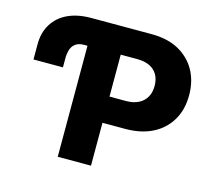

<svg xmlns="http://www.w3.org/2000/svg" viewBox="-104 -852 1082 978"><g transform="rotate(15 437.5 -363.5)"><path d="M186.5 -494.1V-446.8H31.2V-525.4Q30.8 -588.4 59.1 -633.8Q86.9 -679.2 138.2 -703.1Q189.5 -727.1 260.3 -727.1H578.6Q661.6 -727.1 720.7 -695.8Q779.8 -663.6 812 -607.4Q844.2 -550.3 844.2 -475.6Q844.2 -399.4 811.5 -344.2Q778.3 -287.6 717.8 -256.8Q657.2 -226.1 573.7 -226.1H454.1V0H278.8V-585.4H260.7Q231 -585.4 214.4 -571.8Q197.8 -558.1 191.9 -537.1Q186 -515.1 186.5 -494.1ZM454.1 -585.4V-364.3H541Q580.1 -364.3 607.4 -378.4Q634.3 -392.1 648.4 -417.5Q662.1 -441.9 662.1 -475.6Q662.1 -509.8 648.4 -534.2Q633.8 -559.6 607.4 -572.3Q580.1 -585.4 541 -585.4Z"/></g></svg>

Font: My Font
Style: Regular
Weight: 500
Designer: Rasmus Andersson
Foundry: rsms
Version: Version 0.001